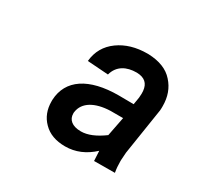

<svg xmlns="http://www.w3.org/2000/svg" viewBox="-94 -832 626 606"><g transform="rotate(30 219.0 -529.0)"><path d="M383.3 -343.8C380.9 -356.9 379.9 -370.1 379.9 -383.3C379.9 -384.8 379.9 -386.7 379.9 -388.2L381.8 -416.5L408.2 -585.9C408.7 -591.3 408.7 -596.2 408.7 -601.6C408.7 -634.8 398.9 -662.6 378.4 -685.1C358.4 -708 328.1 -719.7 288.1 -721.2C286.6 -721.2 285.6 -721.2 284.2 -721.2C243.2 -721.2 208.5 -710.9 180.7 -690.9C152.3 -670.4 136.2 -642.6 132.8 -606.9L209 -601.6C218.8 -638.2 249.5 -652.3 284.2 -652.3C284.7 -652.3 285.6 -652.3 286.1 -652.3C314 -651.4 328.6 -638.2 331.1 -612.3C331.5 -609.4 331.5 -606 331.5 -602.5C331.5 -597.7 331.1 -592.8 330.6 -587.4L326.2 -561L272 -561.5C163.1 -561.5 100.6 -519.5 97.2 -444.8C97.2 -442.9 97.2 -440.9 97.2 -439C97.2 -410.2 106.4 -385.7 125.5 -366.7C144.5 -347.2 170.9 -337.4 205.1 -337.4C242.2 -337.4 275.9 -351.6 305.7 -379.4L307.6 -343.3ZM224.6 -403.3C191.9 -403.3 175.8 -418.5 175.8 -440.4C175.8 -442.4 175.8 -444.8 176.3 -446.8C181.6 -482.4 216.8 -504.4 273.9 -506.3H319.3L305.7 -436.5C275.9 -414.6 249 -403.3 224.6 -403.3Z"/></g></svg>

Font: Roboto
Style: Italic
Weight: 400
Italic angle: -12°
Designer: Google
Version: Version 2.137; 2017